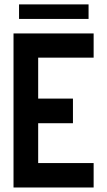

<svg xmlns="http://www.w3.org/2000/svg" viewBox="-20 -832 474 852"><path d="M64.5 -748V-812.5H373V-748ZM40 0V-683.6H395.5V-576.2H149.4V-394.5H303.7V-285.2H149.4V-108.4H395.5V0Z"/></svg>

Font: Post No Bills Jaffna
Style: Bold
Weight: 700
Designer: Kosala Senevirathne, Siva Puranthara, Lasantha Premarathna, Tharique Azeez
Foundry: Mooniak
Version: Version 1.220 ; ttfautohint (v1.6)